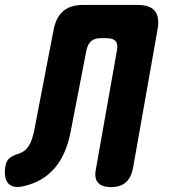

<svg xmlns="http://www.w3.org/2000/svg" viewBox="-74 -750 694 780"><path d="M144 -630Q154 -681 183.5 -705.5Q213 -730 264 -730H484Q535 -730 555 -705.5Q575 -681 566 -630L466 -65Q458 -27 436.5 -8.5Q415 10 377 10Q339 10 323.5 -8.5Q308 -27 316 -65L401 -545Q406 -571 395.5 -583Q385 -595 359 -595H336Q310 -595 296 -582.5Q282 -570 277 -545L214 -220Q205 -171 188.5 -133Q172 -95 148 -67Q124 -39 93 -21Q62 -3 23 6Q-21 17 -40.5 -5Q-60 -27 -52 -75Q-49 -95 -36.5 -106.5Q-24 -118 3 -126Q17 -131 26.5 -138.5Q36 -146 43.5 -158Q51 -170 56 -185.5Q61 -201 65 -220Z"/></svg>

Font: Maple Mono NL ExtraBold
Style: Italic
Weight: 800
Italic angle: -10°
Monospace: yes
Designer: subframe7536
Version: Version 7.000